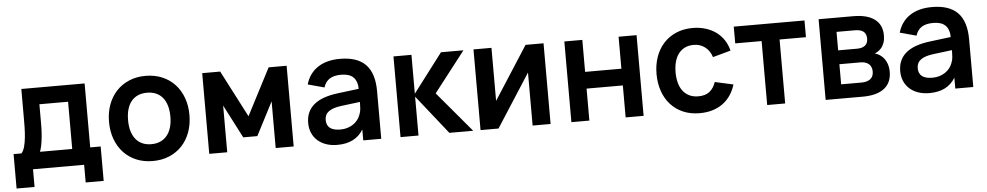

<svg xmlns="http://www.w3.org/2000/svg" viewBox="-39 -859 6579 1280"><g transform="rotate(-5 3251.0 -218.5)"><path d="M542.8 -102.8V-540H119.2V-356Q119.2 -323.4 118.8 -286.6Q118.2 -249.8 114.7 -215.8Q111.2 -181.8 103.6 -153.9Q96 -126 81.8 -111.2L199.8 -95.5Q206.9 -109.4 212.7 -130.1Q218.5 -150.8 222.4 -176.9Q226.3 -203 228.4 -233.6Q230.4 -264.2 230.4 -297.3V-428H422.4V-102.8ZM30 118.3H150.3V0H492.4V118.3H612.8V-112H542.8H82.5H30Z M951.2 15Q1011.9 15 1061.5 -5.8Q1111 -26.5 1146.5 -64.2Q1181.9 -101.9 1201.3 -154.5Q1220.7 -207 1220.7 -270.2Q1220.7 -333.1 1201.3 -385.5Q1182 -438 1146.6 -475.7Q1111.2 -513.4 1061.6 -534.2Q1012.1 -555 951.2 -555Q890.9 -555 841.4 -534.1Q791.8 -513.2 756.6 -475.7Q721.3 -438.2 701.9 -385.8Q682.5 -333.3 682.5 -270.2Q682.5 -207.2 701.8 -154.7Q721.2 -102.2 756.4 -64.4Q791.7 -26.6 841.2 -5.8Q890.8 15 951.2 15ZM951.2 -97.8Q917.4 -97.8 891.1 -109.5Q864.8 -121.2 846.8 -143.4Q828.8 -165.6 819.4 -197.7Q810 -229.8 810 -270.2Q810 -310.8 819.1 -342.7Q828.2 -374.7 846.2 -396.7Q864.1 -418.8 890.4 -430.5Q916.8 -442.2 951.2 -442.2Q985.4 -442.2 1012 -430.5Q1038.5 -418.9 1056.5 -396.8Q1074.4 -374.7 1083.8 -342.6Q1093.2 -310.6 1093.2 -270.2Q1093.2 -229.8 1083.8 -198Q1074.4 -166.2 1056.3 -143.9Q1038.2 -121.7 1011.8 -109.8Q985.5 -97.8 951.2 -97.8Z M1329.7 0V-540H1450L1612.2 -226.9L1774.3 -540H1894.7V0H1774.3V-312.5L1659.3 -89.8H1565L1450 -312.5V0Z M2252.2 -555Q2162.7 -555 2104.1 -516.2Q2045.5 -477.3 2023.8 -403.7L2133.5 -374Q2146 -412.8 2174.5 -430.8Q2203 -448.8 2251.8 -448.8Q2278.7 -448.8 2299.1 -442.3Q2319.6 -435.8 2333.2 -422.2Q2346.8 -408.6 2353.5 -387.8Q2360.3 -366.9 2360.3 -338.2V-251.8Q2360.3 -233.8 2358.8 -211.9Q2357.2 -190 2348.8 -170.7Q2342.4 -152.5 2329.8 -136.8Q2317.2 -121.1 2300 -109.6Q2282.7 -98.1 2261.2 -91.7Q2239.8 -85.3 2214.9 -85.3Q2168.8 -85.3 2145.6 -103.3Q2122.5 -121.3 2122.5 -157.1Q2122.5 -175.2 2129.1 -189.3Q2135.8 -203.4 2149.8 -213.9Q2163.8 -224.3 2185 -231.2Q2206.2 -238.1 2234.8 -241.6L2392.1 -261.2L2385.1 -348.2L2218.2 -327.4Q2166.4 -321 2126.4 -307Q2086.4 -292.9 2059.3 -270.5Q2032.2 -248.2 2018.4 -217.6Q2004.5 -187 2004.5 -147.1Q2004.5 -110.7 2017.5 -80.7Q2030.4 -50.8 2054.3 -29.4Q2078.2 -8 2111.5 3.5Q2144.8 15 2186.1 15Q2247.3 15 2290.5 -7Q2333.6 -28.9 2360.3 -72.7V0H2480.7V-318.8Q2480.7 -438.9 2424.3 -497Q2368 -555 2252.2 -555Z M2722.3 -269.9 2936.5 0H3096L2868.5 -270L3078 -540H2927.5ZM2609.7 0H2730V-540H2609.7Z M3614 -540V0H3493.7V-354.8L3265.5 0H3145.2V-540H3265.5V-185.2L3493.7 -540Z M3753.2 0V-540H3873.5V-326H4116.2V-540H4236.5V0H4116.2V-214H3873.5V0Z M4611 15Q4656.3 15 4694.8 3.8Q4733.2 -7.4 4763.8 -29.1Q4794.4 -50.8 4816.7 -82.9Q4838.9 -114.9 4851.3 -156.2L4728.7 -183.3Q4714.6 -142.2 4687 -120Q4659.5 -97.8 4611 -97.8Q4577.2 -97.8 4551.6 -110.3Q4525.9 -122.8 4508.5 -145.3Q4491.2 -167.9 4482.6 -199.8Q4474 -231.7 4474 -270Q4474 -308 4482.3 -339.5Q4490.6 -370.9 4507.6 -393.8Q4524.7 -416.8 4550.5 -429.5Q4576.3 -442.2 4611 -442.2Q4652.5 -442.2 4685 -418Q4717.6 -393.8 4731.3 -349.8L4851.3 -382.7Q4841.8 -422.4 4820.5 -454.5Q4799.2 -486.5 4768.3 -508.8Q4737.3 -531.1 4697.9 -543Q4658.5 -555 4612.7 -555Q4551.3 -555 4502.2 -533.9Q4453.1 -512.8 4418.4 -475Q4383.8 -437.2 4365.1 -384.8Q4346.5 -332.4 4346.5 -270Q4346.5 -208.5 4364.5 -156.1Q4382.6 -103.8 4416.7 -65.8Q4450.8 -27.8 4499.8 -6.4Q4548.9 15 4611 15Z M5063.5 0V-428H4887V-540H5360.3V-428H5183.8V0Z M5702.8 0H5454.7V-540H5686.3Q5780.3 -540 5829.8 -502.8Q5879.2 -465.5 5879.2 -394.6Q5879.2 -367.6 5872 -346.6Q5864.8 -325.6 5851.8 -310.3Q5838.8 -295 5820.5 -285.5Q5802.2 -276 5779.8 -272V-284Q5805.5 -283.1 5826.8 -273Q5848.1 -263 5863.7 -245.5Q5879.2 -227.9 5887.9 -203.8Q5896.6 -179.7 5896.6 -150.1Q5896.6 -76.6 5847.1 -38.3Q5797.6 0 5702.8 0ZM5702.3 -94.5Q5740.4 -94.5 5762 -110.8Q5783.7 -127.2 5783.7 -161.4Q5783.7 -179 5777.9 -191.8Q5772.2 -204.7 5762 -212.8Q5751.8 -221 5737.9 -225Q5724 -229.1 5707.7 -229.1H5566.7V-94.5ZM5687.2 -445.5H5566.5V-321.9H5692.2Q5708.4 -321.9 5722 -325.2Q5735.5 -328.5 5745.3 -335.9Q5755.1 -343.2 5760.5 -354.8Q5765.9 -366.3 5765.9 -382.8Q5765.9 -400 5760.7 -411.9Q5755.4 -423.8 5745.4 -431.3Q5735.3 -438.9 5720.7 -442.2Q5706.1 -445.5 5687.2 -445.5Z M6214.2 -555Q6124.7 -555 6066.1 -516.2Q6007.5 -477.3 5985.8 -403.7L6095.5 -374Q6108 -412.8 6136.5 -430.8Q6165 -448.8 6213.8 -448.8Q6240.7 -448.8 6261.1 -442.3Q6281.6 -435.8 6295.2 -422.2Q6308.8 -408.6 6315.5 -387.8Q6322.3 -366.9 6322.3 -338.2V-251.8Q6322.3 -233.8 6320.8 -211.9Q6319.2 -190 6310.8 -170.7Q6304.4 -152.5 6291.8 -136.8Q6279.2 -121.1 6262 -109.6Q6244.7 -98.1 6223.2 -91.7Q6201.8 -85.3 6176.9 -85.3Q6130.8 -85.3 6107.6 -103.3Q6084.5 -121.3 6084.5 -157.1Q6084.5 -175.2 6091.1 -189.3Q6097.8 -203.4 6111.8 -213.9Q6125.8 -224.3 6147 -231.2Q6168.2 -238.1 6196.8 -241.6L6354.1 -261.2L6347.1 -348.2L6180.2 -327.4Q6128.4 -321 6088.4 -307Q6048.4 -292.9 6021.3 -270.5Q5994.2 -248.2 5980.4 -217.6Q5966.5 -187 5966.5 -147.1Q5966.5 -110.7 5979.5 -80.7Q5992.4 -50.8 6016.3 -29.4Q6040.2 -8 6073.5 3.5Q6106.8 15 6148.1 15Q6209.3 15 6252.5 -7Q6295.6 -28.9 6322.3 -72.7V0H6442.7V-318.8Q6442.7 -438.9 6386.3 -497Q6330 -555 6214.2 -555Z"/></g></svg>

Font: Vela Sans GX ExtLt
Style: Regular
Weight: 200
Designer: Principal design: Mikhail Sharanda - project Manrope.
Design modification: Ravid Balaliev
Foundry: Mikhail Sharanda
Version: Version 1.001